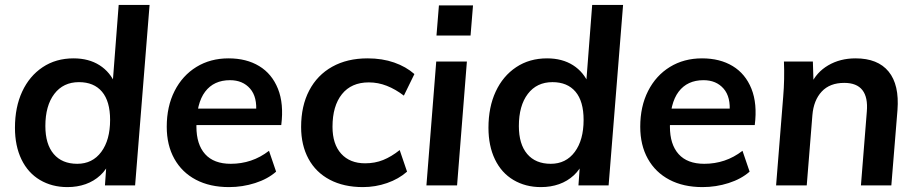

<svg xmlns="http://www.w3.org/2000/svg" viewBox="-20 -756 3740 783"><path d="M255 7Q192 7 143 -22Q94 -51 67.5 -106Q41 -161 41 -235Q41 -319 70.5 -382.5Q100 -446 154 -482Q208 -518 280 -518Q342 -518 386 -490Q430 -462 451 -411L437 -385L464 -736H590L531 0H408L417 -128L428 -98Q415 -65 389 -41Q363 -17 329 -5Q295 7 255 7ZM295 -88Q357 -88 393 -136.5Q429 -185 429 -267Q429 -343 396 -382Q363 -421 302 -421Q238 -421 201.5 -373Q165 -325 165 -242Q165 -168 199 -128Q233 -88 295 -88Z M1106 -56Q1072 -26 1020.5 -9.5Q969 7 914 7Q836 7 779 -23Q722 -53 691 -108.5Q660 -164 660 -239Q660 -322 692 -385Q724 -448 781 -483Q838 -518 912 -518Q985 -518 1037 -486.5Q1089 -455 1113.5 -394Q1138 -333 1127 -246H769L774 -313H1059L1024 -295Q1030 -360 1000 -394.5Q970 -429 918 -429Q852 -429 816.5 -382Q781 -335 781 -240Q781 -167 816.5 -127.5Q852 -88 921 -88Q964 -88 1003 -101Q1042 -114 1077 -141Z M1460 7Q1382 7 1325 -23Q1268 -53 1238 -108.5Q1208 -164 1208 -238Q1208 -324 1241 -387Q1274 -450 1335 -484Q1396 -518 1479 -518Q1539 -518 1587.5 -501Q1636 -484 1670 -454L1627 -366Q1593 -392 1557.5 -406Q1522 -420 1484 -420Q1413 -420 1374.5 -372Q1336 -324 1336 -239Q1336 -168 1371.5 -129Q1407 -90 1469 -90Q1509 -90 1542.5 -103.5Q1576 -117 1610 -144L1640 -56Q1606 -26 1558.5 -9.5Q1511 7 1460 7Z M1719 0 1759 -505H1884L1844 0ZM1770 -734H1909L1899 -611H1760Z M2186 7Q2123 7 2074 -22Q2025 -51 1998.5 -106Q1972 -161 1972 -235Q1972 -319 2001.5 -382.5Q2031 -446 2085 -482Q2139 -518 2211 -518Q2273 -518 2317 -490Q2361 -462 2382 -411L2368 -385L2395 -736H2521L2462 0H2339L2348 -128L2359 -98Q2346 -65 2320 -41Q2294 -17 2260 -5Q2226 7 2186 7ZM2226 -88Q2288 -88 2324 -136.5Q2360 -185 2360 -267Q2360 -343 2327 -382Q2294 -421 2233 -421Q2169 -421 2132.5 -373Q2096 -325 2096 -242Q2096 -168 2130 -128Q2164 -88 2226 -88Z M3037 -56Q3003 -26 2951.5 -9.5Q2900 7 2845 7Q2767 7 2710 -23Q2653 -53 2622 -108.5Q2591 -164 2591 -239Q2591 -322 2623 -385Q2655 -448 2712 -483Q2769 -518 2843 -518Q2916 -518 2968 -486.5Q3020 -455 3044.5 -394Q3069 -333 3058 -246H2700L2705 -313H2990L2955 -295Q2961 -360 2931 -394.5Q2901 -429 2849 -429Q2783 -429 2747.5 -382Q2712 -335 2712 -240Q2712 -167 2747.5 -127.5Q2783 -88 2852 -88Q2895 -88 2934 -101Q2973 -114 3008 -141Z M3145 0 3174 -362Q3180 -433 3177 -505H3295L3298 -405L3287 -411Q3309 -461 3357.5 -489.5Q3406 -518 3469 -518Q3560 -518 3604 -464Q3648 -410 3640 -307L3615 0H3491L3515 -301Q3520 -359 3497 -388.5Q3474 -418 3423 -418Q3364 -418 3331 -382.5Q3298 -347 3293 -286L3270 0Z"/></svg>

Font: Muli
Style: Bold Italic
Weight: 700
Italic angle: -4.541°
Designer: Vernon Adams
Foundry: Vernon Adams
Version: Version 2.100; ttfautohint (v1.8.1.43-b0c9)